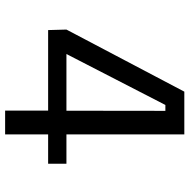

<svg xmlns="http://www.w3.org/2000/svg" viewBox="-15 -725 740 750"><g transform="rotate(90 355.0 -350.0)"><path d="M619.5 -239.5V-168H505V0H412V-168H97.5L95.5 -239.5L338 -700H505V-239.5ZM413 -626H390L191 -239.5H412.5Z"/></g></svg>

Font: League Mono
Style: Regular
Weight: 400
Width: 6
Designer: Tyler Finck
Foundry: The League of Moveable Type / Tyler Finck
Version: Version 2.300;RELEASE